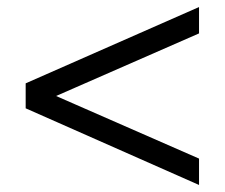

<svg xmlns="http://www.w3.org/2000/svg" viewBox="-20 -560 640 546"><path d="M546 -34 53 -252V-323L546 -540V-465L87 -264V-310L546 -109Z"/></svg>

Font: Mulish ExtraLight Medium
Style: Regular
Weight: 500
Version: Version 3.603